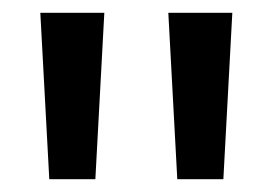

<svg xmlns="http://www.w3.org/2000/svg" viewBox="-20 -720 426 300"><path d="M329 -440H257L243 -700H343ZM129 -440H57L43 -700H143Z"/></svg>

Font: Tilda Sans Semibold
Style: Regular
Weight: 600
Designer: ParaType Ltd
Foundry: ParaType Ltd
Version: Version 1.009